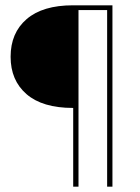

<svg xmlns="http://www.w3.org/2000/svg" viewBox="-20 -704 529 724"><path d="M255 -684H404V0H384V-666H276V0H256V-297H255Q140 -297 80 -349Q20 -401 20 -490Q20 -580 80.5 -632Q141 -684 255 -684Z"/></svg>

Font: Poppins Thin
Style: Regular
Weight: 250
Designer: Ninad Kale (Devanagari), Jonny Pinhorn (Latin)
Foundry: Indian Type Foundry
Version: Version 3.200;PS 1.000;hotconv 16.6.54;makeotf.lib2.5.65590